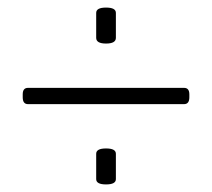

<svg xmlns="http://www.w3.org/2000/svg" viewBox="-20 -485 560 507"><path d="M260 -370Q234 -370 234 -385V-451Q234 -465 260 -465Q286 -465 286 -451V-385Q286 -370 260 -370ZM54 -210Q40 -210 40 -228V-236Q40 -253 54 -253H466Q480 -253 480 -236V-228Q480 -210 466 -210ZM260 2Q234 2 234 -12V-79Q234 -93 260 -93Q286 -93 286 -79V-12Q286 2 260 2Z"/></svg>

Font: Asap Condensed ExtraLight
Style: Regular
Weight: 200
Width: 3
Designer: Pablo Cosgaya
Foundry: Omnibus-Type
Version: Version 3.001; ttfautohint (v1.8.4.7-5d5b)